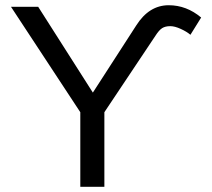

<svg xmlns="http://www.w3.org/2000/svg" viewBox="-20 -714 812 734"><path d="M625 -694Q693 -694 749 -647L708 -581Q694 -593 671 -603.5Q648 -614 631 -614Q612 -614 600 -606.5Q588 -599 574 -577L379 -285V0H287V-285L22 -688H126L335 -360L501 -617Q550 -694 625 -694Z"/></svg>

Font: Libra Sans
Style: Regular
Weight: 400
Foundry: Context Ltd
Version: Version 1.002